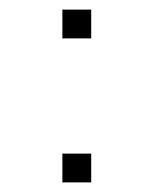

<svg xmlns="http://www.w3.org/2000/svg" viewBox="-20 -470 310 400"><path d="M110 -90V-150H170V-90ZM110 -390V-450H170V-390Z"/></svg>

Font: Manrope
Style: Regular
Weight: 400
Designer: Mikhail Sharanda
Foundry: Mikhail Sharanda
Version: Version 4.503